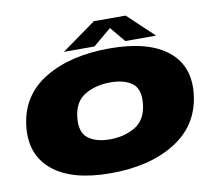

<svg xmlns="http://www.w3.org/2000/svg" viewBox="-81 -837 1066 937"><g transform="rotate(-10 452.0 -368.5)"><path d="M395 4Q587.5 4 713.5 -74Q839.5 -152 859 -299Q877.5 -441.5 781.8 -519.2Q686 -597 493.5 -597Q300 -597 173.8 -521.5Q47.5 -446 28.5 -299Q10.5 -156.5 106.2 -76.2Q202 4 395 4ZM420 -159.5Q350.5 -159.5 311 -190Q271.5 -220.5 281 -297.5Q291 -373 344.8 -403Q398.5 -433 468 -433Q538 -433 577 -403.5Q616 -374 607 -297.5Q597 -221 543 -190.2Q489 -159.5 420 -159.5ZM271.5 -619H423L513 -694.5L576 -619H728.5L599 -741H441.5Z"/></g></svg>

Font: Anybody Expanded Black
Style: Italic
Weight: 900
Width: 7
Italic angle: -10°
Version: Version 1.113;gftools[0.9.25]